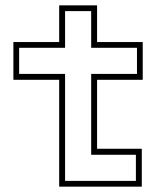

<svg xmlns="http://www.w3.org/2000/svg" viewBox="-20 -697 616 717"><path d="M201 0V-399H30V-540H201V-677H342.5V-540H513V-399H342.5V-141.5H509.5V0ZM223 -21.5H487.5V-119H320.5V-421H491.5V-518.5H320.5V-655.5H223V-518.5H51.5V-421H223Z"/></svg>

Font: Tourney Expanded ExtraLight
Style: Regular
Weight: 200
Width: 7
Designer: Tyler Finck
Foundry: Etcetera Type Co
Version: Version 1.010; ttfautohint (v1.8.3)